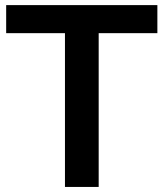

<svg xmlns="http://www.w3.org/2000/svg" viewBox="-20 -739 647 759"><path d="M370.1 0V-607.9H602.1V-718.8H4.4V-607.9H236.8V0Z"/></svg>

Font: Winston SemiBold
Style: Regular
Weight: 600
Designer: Vernon Adams, Kim Jin-seong, David Berlow, Cristiano Sobral
Foundry: The Winston Project Authors
Version: Version 3.004